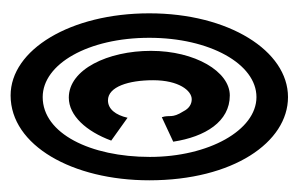

<svg xmlns="http://www.w3.org/2000/svg" viewBox="-118 -450 550 353"><g transform="rotate(90 156.5 -273.0)"><path d="M155 -18C247 -18 311 -132 311 -273C311 -427 241 -528 158 -528C73 -528 4 -419 4 -273C4 -128 71 -18 155 -18ZM158 -77C97 -77 49 -161 49 -273C49 -384 97 -470 158 -470C219 -470 268 -382 268 -274C268 -165 225 -77 158 -77ZM159 -125C192 -125 221 -157 238 -203L196 -233C191 -211 180 -197 164 -197C139 -197 127 -235 127 -280C127 -327 146 -351 162 -351C171 -351 179 -346 184 -336C198 -314 190 -311 195 -296L240 -317C231 -376 203 -421 155 -421C111 -421 73 -357 73 -276C73 -197 107 -125 159 -125Z"/></g></svg>

Font: Inconsolata ExtraCondensed
Style: Bold
Weight: 700
Width: 2
Monospace: yes
Designer: Raph Levien, Cyreal, Brenton Simpson
Foundry: Raph Levien, Cyreal, Google
Version: Version 3.100